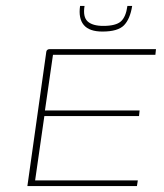

<svg xmlns="http://www.w3.org/2000/svg" viewBox="-20 -625 551 645"><path d="M72 0 134 -440Q135 -447 135.5 -451Q136 -455 139 -457.5Q142 -460 147 -460H504L502 -441H158L131 -254H449L447 -235H129L98 -19H443L440 0ZM324 -519Q280 -519 261.5 -541Q243 -563 249 -605H264Q258 -568 274.5 -553Q291 -538 327 -538Q369 -538 386 -553Q403 -568 408 -605H424Q417 -561 396.5 -540Q376 -519 324 -519Z"/></svg>

Font: Genos Thin
Style: Italic
Weight: 100
Italic angle: -8°
Designer: Robert E. Leuschke
Foundry: Robert E. Leuschke
Version: Version 1.010